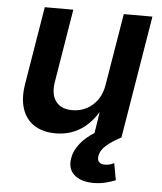

<svg xmlns="http://www.w3.org/2000/svg" viewBox="-53 -588 712 844"><g transform="rotate(5 303.0 -165.5)"><path d="M206.1 7.3Q150.4 7.3 112.5 -16.4Q74.7 -40 58.8 -86.2Q43 -132.3 53.7 -197.8L110.4 -541H236.3L183.1 -217.3Q174.3 -162.6 197.3 -131.6Q220.2 -100.6 270 -100.6Q303.7 -100.6 332 -115Q360.4 -129.4 380.4 -157.2Q400.4 -185.1 406.7 -225.6L459 -541H585.4L496.1 0H375L396 -134.3H408.2Q373.5 -63.5 322.8 -28.1Q272 7.3 206.1 7.3ZM390.6 210Q336.4 210 306.2 184.1Q275.9 158.2 283.7 110.4Q289.6 75.2 314.7 44.2Q339.8 13.2 380.4 -11.7L496.1 0Q454.6 22 430.7 43Q406.7 64 402.3 89.4Q399.4 106.9 407.5 116.2Q415.5 125.5 434.1 125.5Q444.8 125.5 455.3 122.6Q465.8 119.6 474.1 115.2L487.8 189.5Q469.7 197.3 444.1 203.6Q418.5 210 390.6 210Z"/></g></svg>

Font: Inter 17pt SemiBold
Style: Italic
Weight: 600
Italic angle: -9.3988°
Version: Version 4.001;git-66647c0bb